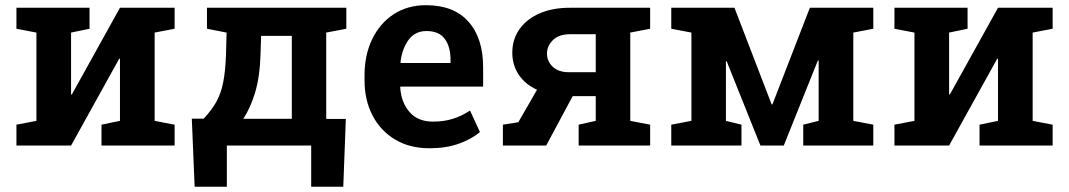

<svg xmlns="http://www.w3.org/2000/svg" viewBox="-20 -558 4096 736"><path d="M43 0V-80.1L119.6 -94.7V-433.1L43 -447.8V-528.3H323.2V-447.8L252.4 -433.1V-196.3L255.4 -195.8L439.9 -528.3H649.4V-447.8L572.8 -433.1V-94.7L649.4 -80.1V0H369.1V-80.1L439.9 -94.7V-332.5L437 -333L252.4 0Z M726.1 157.7 715.3 -103H760.7Q791.5 -135.7 809.3 -167.7Q827.1 -199.7 835.4 -241.5Q843.8 -283.2 846.2 -345.7L848.6 -433.1L773.4 -447.8V-528.3H1307.6V-447.8L1230.5 -433.1V-102.1H1305.7L1295.9 157.7H1172.9V0H849.6V157.7ZM912.6 -102.5H1098.6V-420.4H981L978.5 -345.7Q976.1 -265.1 958.5 -205.3Q940.9 -145.5 912.6 -102.5Z M1626 10.3Q1550.3 10.3 1494.4 -23.2Q1438.5 -56.6 1408 -115.5Q1377.4 -174.3 1377.4 -250V-270Q1377.4 -347.7 1407 -408.4Q1436.5 -469.2 1489.5 -503.7Q1542.5 -538.1 1612.8 -538.1Q1719.7 -538.1 1775.9 -474.9Q1832 -411.6 1832 -299.8V-226.1H1515.1L1514.2 -223.1Q1517.6 -166 1549.6 -128.9Q1581.5 -91.8 1640.1 -91.8Q1681.2 -91.8 1715.8 -102.5Q1750.5 -113.3 1781.7 -134.3L1819.8 -51.8Q1788.1 -24.9 1739.3 -7.3Q1690.4 10.3 1626 10.3ZM1516.6 -316.4H1707V-329.1Q1707 -378.9 1685.1 -408.9Q1663.1 -439 1614.7 -439Q1570.8 -439 1545.9 -404.8Q1521 -370.6 1515.1 -318.8Z M1907.7 0V-80.1L1966.8 -89.4L2038.6 -213.9Q1992.7 -234.9 1968.3 -272Q1943.8 -309.1 1943.8 -356Q1943.8 -406.7 1970.9 -445.6Q1998 -484.4 2047.6 -506.3Q2097.2 -528.3 2165 -528.3H2472.2V-447.8L2396 -433.1V-94.7L2472.2 -80.1V0H2198.2V-80.1L2263.7 -94.7V-189.5H2175.3L2073.7 0ZM2161.1 -281.2H2263.7V-426.8H2165Q2122.6 -426.8 2099.6 -404.3Q2076.7 -381.8 2076.7 -352.5Q2076.7 -323.7 2098.4 -302.5Q2120.1 -281.2 2161.1 -281.2Z M2553.2 0V-80.1L2630.4 -94.7V-433.1L2553.2 -447.8V-528.3H2795.4L2938 -157.7H2940.9L3084.5 -528.3H3327.6V-447.8L3251 -433.1V-94.7L3327.6 -80.1V0H3059.1V-80.1L3118.2 -94.7V-325.7L3115.2 -326.2L2984.4 0H2895L2765.6 -323.2L2762.7 -322.3V-94.7L2822.3 -80.1V0Z M3408.7 0V-80.1L3485.4 -94.7V-433.1L3408.7 -447.8V-528.3H3689V-447.8L3618.2 -433.1V-196.3L3621.1 -195.8L3805.7 -528.3H4015.1V-447.8L3938.5 -433.1V-94.7L4015.1 -80.1V0H3734.9V-80.1L3805.7 -94.7V-332.5L3802.7 -333L3618.2 0Z"/></svg>

Font: Roboto Slab SemiBold
Style: Regular
Weight: 600
Designer: Google
Version: Version 2.001; ttfautohint (v1.8.3)